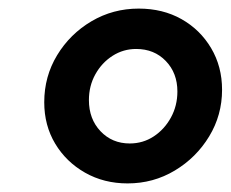

<svg xmlns="http://www.w3.org/2000/svg" viewBox="-20 -730 537 447"><path d="M277 -303Q222 -303 178 -328Q134 -353 108.5 -395.5Q83 -438 83 -492Q83 -552 113 -601.5Q143 -651 193 -680.5Q243 -710 303 -710Q359 -710 402.5 -685.5Q446 -661 471.5 -618Q497 -575 497 -521Q497 -462 467 -412.5Q437 -363 387 -333Q337 -303 277 -303ZM282 -396Q313 -396 338 -412.5Q363 -429 378 -456.5Q393 -484 393 -517Q393 -560 366 -588Q339 -616 297 -616Q267 -616 242 -600Q217 -584 202 -557Q187 -530 187 -497Q187 -453 214 -424.5Q241 -396 282 -396Z"/></svg>

Font: Red Hat Display
Style: Bold Italic
Weight: 700
Italic angle: -12°
Designer: Pentagram, MCKL
Foundry: Pentagram, MCKL
Version: Version 1.023; ttfautohint (v1.8.3)